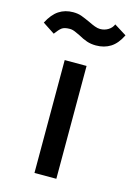

<svg xmlns="http://www.w3.org/2000/svg" viewBox="-148 -789 589 848"><g transform="rotate(15 146.5 -365.0)"><path d="M131 -639Q128 -640 112.5 -647.5Q97 -655 84 -655Q59 -655 47.5 -646.5Q36 -638 20 -616L-35 -652Q-14 -693 14 -711.5Q42 -730 79 -730Q101 -730 117.5 -724Q134 -718 160 -706Q174 -699 187.5 -694Q201 -689 212 -689Q232 -689 248.5 -699Q265 -709 272 -726L328 -691Q308 -650 279.5 -632Q251 -614 213 -614Q190 -614 171 -620.5Q152 -627 131 -639ZM97 -516H197V0H97Z"/></g></svg>

Font: Voces
Style: Regular
Weight: 400
Designer: Ana Paula Megda, Pablo Ugerman
Foundry: Ana Paula Megda, Pablo Ugerman
Version: Version 1.100